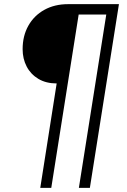

<svg xmlns="http://www.w3.org/2000/svg" viewBox="-20 -725 612 925"><path d="M174 180 253 -323Q202 -323 165 -345Q128 -367 108.5 -404.5Q89 -442 89 -488Q89 -552 116.5 -601Q144 -650 193.5 -677.5Q243 -705 308 -705H553L413 180H360L492 -655H359L227 180Z"/></svg>

Font: Nunito Sans 12pt Light
Style: Italic
Weight: 300
Italic angle: -9°
Designer: Vernon Adams
Foundry: Vernon Adams
Version: Version 3.101;gftools[0.9.27]